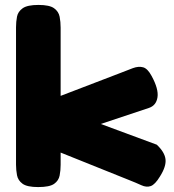

<svg xmlns="http://www.w3.org/2000/svg" viewBox="-20 -750 706 779"><path d="M616 -163Q648 -133 651.5 -104Q655 -75 629 -34Q609 -1 591.5 5Q574 11 553.5 1.5Q533 -8 500 -21L226 -131V-81Q226 -59 222 -38Q218 -17 199.5 -4Q181 9 135 9Q90 9 71.5 -4.5Q53 -18 49 -39Q45 -60 45 -82V-639Q45 -662 49 -682.5Q53 -703 72 -716.5Q91 -730 136 -730Q181 -730 199.5 -716.5Q218 -703 222 -682Q226 -661 226 -638V-361L466 -453Q496 -465 519 -473.5Q542 -482 560.5 -477Q579 -472 595 -442Q624 -389 619 -355.5Q614 -322 584 -312L389 -247Z"/></svg>

Font: Fredoka Expanded
Style: Bold
Weight: 700
Width: 7
Designer: Ben Nathan
Foundry: Milena B. Brandão, Ben Nathan
Version: Version 2.001